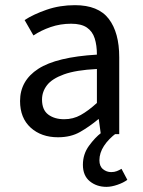

<svg xmlns="http://www.w3.org/2000/svg" viewBox="-20 -519 554 743"><path d="M204.6 12.2Q139.6 12.2 98.6 -25.1Q57.6 -62.5 57.6 -127.9Q57.6 -207 128.2 -252.7Q198.7 -298.3 355 -307.6Q355 -343.8 346.4 -370.6Q337.9 -397.5 316.2 -412.4Q294.4 -427.2 255.4 -427.2Q213.4 -427.2 176 -414.3Q138.7 -401.4 109.4 -381.8L75.2 -441.4Q109.9 -463.9 160.6 -481.4Q211.4 -499 270 -499Q360.4 -499 400.9 -446Q441.4 -393.1 441.4 -297.4V0H370.1L362.3 -57.6H360.4Q325.7 -28.8 289.8 -8.3Q253.9 12.2 204.6 12.2ZM228.5 -57.6Q263.2 -57.6 292.5 -74Q321.8 -90.3 355 -120.6V-252Q273.9 -248 227.5 -231.2Q181.2 -214.4 161.9 -189.2Q142.6 -164.1 142.6 -133.8Q142.6 -93.8 166.7 -75.7Q190.9 -57.6 228.5 -57.6ZM392.1 204.1Q354 204.1 327.4 182.4Q300.8 160.6 300.8 118.7Q300.8 77.6 324.2 45.4Q347.7 13.2 371.6 -4.9H431.6Q399.9 18.6 382.3 45.7Q364.7 72.8 364.7 101.1Q364.7 124.5 378.7 135.7Q392.6 147 410.2 147Q422.4 147 431.9 143.3Q441.4 139.6 450.2 134.3L472.7 176.8Q458 188 434.6 196Q411.1 204.1 392.1 204.1Z"/></svg>

Font: Varta Medium
Style: Regular
Weight: 500
Designer: Joana Correia, Viktoriya Grabowska, Eben Sorkin
Foundry: Sorkin Type Co.
Version: Version 1.004